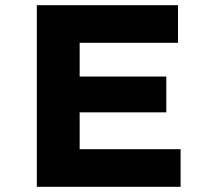

<svg xmlns="http://www.w3.org/2000/svg" viewBox="-20 -720 809 740"><path d="M122 0V-700H666V-555H287V-145H676V0ZM206 -287V-425H621V-287Z"/></svg>

Font: Lexend Exa
Style: Bold
Weight: 700
Designer: Bonnie Shaver-Troup, Thomas Jockin
Foundry: Lexend
Version: Version 1.007